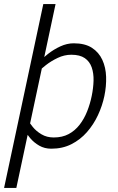

<svg xmlns="http://www.w3.org/2000/svg" viewBox="-41 -720 576 940"><path d="M39 200H-21L171 -700H231ZM86 -150Q86 -150 94.5 -134.5Q103 -119 119.5 -98.5Q136 -78 162 -62.5Q188 -47 222 -47L210 8Q177 8 151 -7Q125 -22 106.5 -44Q88 -66 76 -88Q64 -110 58 -125Q52 -140 52 -140ZM128 -350 98 -360Q98 -360 110.5 -375Q123 -390 144.5 -412Q166 -434 194 -456Q222 -478 254.5 -493Q287 -508 320 -508L308 -452Q274 -452 241.5 -436.5Q209 -421 183.5 -401Q158 -381 143 -365.5Q128 -350 128 -350ZM308 -452 320 -508Q375 -508 409 -486Q443 -464 460 -427Q477 -390 478.5 -344Q480 -298 470 -250Q460 -202 438.5 -156Q417 -110 384.5 -73Q352 -36 308.5 -14Q265 8 210 8L222 -47Q264 -47 295 -63.5Q326 -80 348.5 -109Q371 -138 385.5 -174.5Q400 -211 408 -250Q416 -289 417 -325Q418 -361 408 -390Q398 -419 374 -435.5Q350 -452 308 -452Z"/></svg>

Font: Epunda Sans Light
Style: Italic
Weight: 300
Italic angle: -12.0243°
Designer: Simon Atzbach
Foundry: typofactur
Version: Version 2.204